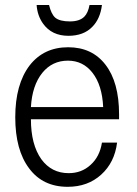

<svg xmlns="http://www.w3.org/2000/svg" viewBox="-20 -717 540 755"><path d="M101.6 -295.9Q106.4 -380.9 146.5 -430.7Q185.5 -478.5 247.1 -478.5Q306.6 -478.5 343.8 -430.7Q381.8 -381.8 385.7 -295.9ZM101.6 -248H448.2V-267.6Q448.2 -393.6 394.5 -462.9Q341.8 -531.2 248 -531.2Q152.3 -531.2 96.7 -460Q40 -385.7 40 -255.9Q40 -127 94.7 -54.7Q148.4 17.6 246.1 17.6Q325.2 17.6 377.9 -30.3Q430.7 -78.1 440.4 -156.2H380.9Q372.1 -100.6 335.9 -68.4Q300.8 -36.1 250 -36.1Q182.6 -36.1 142.6 -90.8Q101.6 -148.4 101.6 -248ZM332 -697.3Q326.2 -666 311.5 -651.4Q293 -632.8 254.9 -632.8Q214.8 -632.8 197.3 -647.5Q181.6 -661.1 172.9 -697.3H124Q127 -655.3 149.4 -624Q183.6 -576.2 249 -576.2Q308.6 -576.2 342.8 -611.3Q374 -642.6 380.9 -697.3Z"/></svg>

Font: DotumChe
Style: Regular
Weight: 400
Monospace: yes
Version: Version 2.21